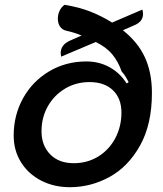

<svg xmlns="http://www.w3.org/2000/svg" viewBox="-20 -771 680 800"><path d="M37 -206Q37 -291 76 -361.5Q115 -432 184.5 -473.5Q254 -515 340 -515Q393 -515 436.5 -491Q480 -467 508 -423L516 -429Q514 -433 505.5 -448Q497 -463 487 -473Q472 -516 447 -545.5Q422 -575 379 -596L235 -535Q233 -545 233 -550Q233 -584 270 -601L320 -623Q289 -636 256 -643Q239 -647 230 -660.5Q221 -674 221 -693Q221 -710 228 -725.5Q235 -741 249 -751Q310 -741 357 -722.5Q404 -704 447 -677L573 -731Q576 -722 576 -713Q576 -680 538 -665L492 -645Q555 -595 584 -531.5Q613 -468 613 -384Q613 -253 563.5 -164.5Q514 -76 436 -33.5Q358 9 271 9Q205 9 151.5 -18.5Q98 -46 67.5 -95Q37 -144 37 -206ZM486 -302Q486 -361 450.5 -395Q415 -429 353 -429Q297 -429 251.5 -402Q206 -375 179.5 -328.5Q153 -282 153 -224Q153 -165 189 -128Q225 -91 287 -91Q344 -91 389.5 -119Q435 -147 460.5 -195.5Q486 -244 486 -302Z"/></svg>

Font: K2D SemiBold
Style: Italic
Weight: 600
Italic angle: -10°
Designer: Katatrad Aksorn Co.,Ltd.
Foundry: Cadson Demak Co.,Ltd.
Version: Version 1.000; ttfautohint (v1.6)